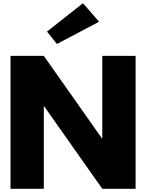

<svg xmlns="http://www.w3.org/2000/svg" viewBox="-20 -1172 907 1192"><path d="M271.8 -976 333.4 -899 595.2 -1037 495.1 -1152ZM252 -512H254.2L615 0H821.8V-825H615V-313H612.8L252 -825H45.2V0H252Z"/></svg>

Font: Hussar
Style: BdWide
Weight: 700
Foundry: Cannot Into Space Fonts
Version: Version 2.00